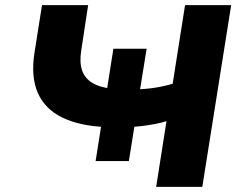

<svg xmlns="http://www.w3.org/2000/svg" viewBox="-20 -725 944 745"><path d="M586 0 626 -255Q608 -249 582 -244Q556 -239 526.5 -235.5Q497 -232 465 -231L505 -256L480 -100H351L376 -258L392 -232Q290 -236 222.5 -268.5Q155 -301 127 -364Q99 -427 114 -522L143 -705H322L295 -528Q288 -483 298.5 -452Q309 -421 339 -403Q369 -385 420 -380L393 -365L420 -536H549L522 -369L504 -378Q545 -379 580.5 -384.5Q616 -390 650 -400L698 -705H877L765 0Z"/></svg>

Font: Nunito Sans 10pt Expanded ExtraBold
Style: Italic
Weight: 800
Width: 7
Italic angle: -9°
Designer: Vernon Adams
Foundry: Vernon Adams
Version: Version 3.101;gftools[0.9.27]